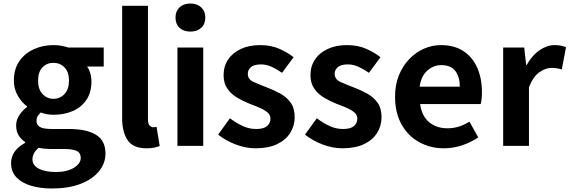

<svg xmlns="http://www.w3.org/2000/svg" viewBox="-20 -831 3245 1094"><path d="M276 243Q210 243 157.5 227.5Q105 212 74 180Q43 148 43 99Q43 27 123 -17V-22Q101 -36 86.5 -59Q72 -82 72 -117Q72 -148 90.5 -175.5Q109 -203 134 -221V-225Q105 -246 82 -284.5Q59 -323 59 -372Q59 -438 90.5 -483Q122 -528 173.5 -551Q225 -574 284 -574Q309 -574 330.5 -570Q352 -566 370 -560H571V-452H476Q487 -438 494 -415.5Q501 -393 501 -367Q501 -304 472 -261.5Q443 -219 394 -198Q345 -177 284 -177Q268 -177 249.5 -180Q231 -183 212 -190Q202 -180 195 -169.5Q188 -159 188 -141Q188 -119 207.5 -107.5Q227 -96 276 -96H372Q473 -96 527 -63Q581 -30 581 44Q581 100 543.5 145.5Q506 191 438 217Q370 243 276 243ZM284 -268Q322 -268 347.5 -295Q373 -322 373 -372Q373 -421 347.5 -447Q322 -473 284 -473Q247 -473 222 -447Q197 -421 197 -372Q197 -322 222.5 -295Q248 -268 284 -268ZM298 149Q362 149 401 125Q440 101 440 69Q440 39 416 28.5Q392 18 347 18H278Q230 18 201 11Q165 40 165 77Q165 111 201 130Q237 149 298 149Z M815 14Q738 14 707 -32.5Q676 -79 676 -157V-798H823V-151Q823 -126 832.5 -116Q842 -106 852 -106Q857 -106 861 -106.5Q865 -107 872 -108L890 1Q877 6 859 10Q841 14 815 14Z M991 0V-560H1138V0ZM1065 -651Q1026 -651 1003 -672.5Q980 -694 980 -731Q980 -767 1003 -789Q1026 -811 1065 -811Q1103 -811 1126.5 -789Q1150 -767 1150 -731Q1150 -694 1126.5 -672.5Q1103 -651 1065 -651Z M1436 14Q1380 14 1322.5 -8Q1265 -30 1223 -64L1290 -157Q1328 -129 1364 -112.5Q1400 -96 1440 -96Q1482 -96 1501.5 -112.5Q1521 -129 1521 -155Q1521 -176 1504 -190.5Q1487 -205 1460.5 -216.5Q1434 -228 1404 -239Q1369 -253 1334 -273Q1299 -293 1276.5 -324.5Q1254 -356 1254 -403Q1254 -453 1279.5 -491.5Q1305 -530 1352 -552Q1399 -574 1463 -574Q1524 -574 1571.5 -553Q1619 -532 1653 -505L1587 -416Q1557 -437 1527.5 -450.5Q1498 -464 1467 -464Q1429 -464 1410.5 -449Q1392 -434 1392 -410Q1392 -379 1425 -364Q1458 -349 1503 -332Q1540 -318 1576 -298.5Q1612 -279 1635.5 -247Q1659 -215 1659 -163Q1659 -114 1633.5 -73.5Q1608 -33 1558.5 -9.5Q1509 14 1436 14Z M1931 14Q1875 14 1817.5 -8Q1760 -30 1718 -64L1785 -157Q1823 -129 1859 -112.5Q1895 -96 1935 -96Q1977 -96 1996.5 -112.5Q2016 -129 2016 -155Q2016 -176 1999 -190.5Q1982 -205 1955.5 -216.5Q1929 -228 1899 -239Q1864 -253 1829 -273Q1794 -293 1771.5 -324.5Q1749 -356 1749 -403Q1749 -453 1774.5 -491.5Q1800 -530 1847 -552Q1894 -574 1958 -574Q2019 -574 2066.5 -553Q2114 -532 2148 -505L2082 -416Q2052 -437 2022.5 -450.5Q1993 -464 1962 -464Q1924 -464 1905.5 -449Q1887 -434 1887 -410Q1887 -379 1920 -364Q1953 -349 1998 -332Q2035 -318 2071 -298.5Q2107 -279 2130.5 -247Q2154 -215 2154 -163Q2154 -114 2128.5 -73.5Q2103 -33 2053.5 -9.5Q2004 14 1931 14Z M2510 14Q2432 14 2368.5 -21Q2305 -56 2268 -122Q2231 -188 2231 -280Q2231 -348 2253 -402Q2275 -456 2312 -494.5Q2349 -533 2395.5 -553.5Q2442 -574 2492 -574Q2569 -574 2621 -539.5Q2673 -505 2699.5 -444.5Q2726 -384 2726 -306Q2726 -263 2719 -238H2374Q2383 -170 2425 -135Q2467 -100 2530 -100Q2564 -100 2594 -109.5Q2624 -119 2655 -138L2705 -48Q2664 -20 2613 -3Q2562 14 2510 14ZM2371 -337H2600Q2600 -393 2574.5 -426.5Q2549 -460 2494 -460Q2450 -460 2415 -429Q2380 -398 2371 -337Z M2847 0V-560H2967L2978 -461H2981Q3012 -516 3054.5 -545Q3097 -574 3140 -574Q3163 -574 3178 -570.5Q3193 -567 3205 -562L3181 -435Q3166 -440 3152.5 -442Q3139 -444 3121 -444Q3089 -444 3053.5 -419.5Q3018 -395 2994 -334V0Z"/></svg>

Font: Source Han Sans
Style: Bold
Weight: 700
Designer: Ryoko NISHIZUKA Ë•øÂ°öÊ∂ºÂ≠ê (kana, bopomofo & ideographs); Paul D. Hunt (Latin, Greek & Cyrillic); Sandoll Communicatio
Foundry: Adobe
Version: Version 2.004;hotconv 1.0.118;makeotfexe 2.5.65603